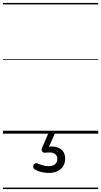

<svg xmlns="http://www.w3.org/2000/svg" viewBox="-20 -905 685 1300"><path d="M309 266Q292 266 265.5 261Q239 256 214 241Q206 235 205 227.5Q204 220 208 211Q213 203 219.5 200.5Q226 198 234 202Q250 208 268.5 214Q287 220 307 220Q337 220 352.5 207Q368 194 368 170Q368 147 349 135Q330 123 288 129Q280 130 275 128Q270 126 266 121Q261 114 261.5 108Q262 102 266 94L308 -4H353L303 107L287 94Q324 83 354.5 89Q385 95 403 115Q421 135 421 170Q421 199 407.5 220.5Q394 242 369 254Q344 266 309 266ZM0 365H645V375H0ZM0 -20H645V0H0ZM0 -505H645V-500H0ZM0 -885H645V-875H0Z"/></svg>

Font: Playwrite IT Moderna Guides
Style: Regular
Weight: 400
Designer: Veronika Burian, José Scaglione
Foundry: TypeTogether
Version: Version 1.003